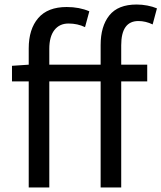

<svg xmlns="http://www.w3.org/2000/svg" viewBox="-20 -829 714 849"><path d="M107 0V-469H33V-538L107 -543V-615Q107 -700 149 -749Q191 -798 275 -798Q331 -798 375 -779L356 -709Q323 -725 283 -725Q243 -725 220.5 -696Q198 -667 198 -613V-543H425V-630Q425 -713 463.5 -761Q502 -809 584 -809Q608 -809 631.5 -804.5Q655 -800 674 -792L655 -721Q624 -736 592 -736Q516 -736 516 -629V-543H631V-469H516V0H425V-469H198V0Z"/></svg>

Font: Chocolate Classical Sans
Style: Regular
Weight: 400
Designer: 田海東、宇文滿月
Foundry: Moonlit Owen
Version: Version 1.001